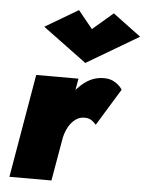

<svg xmlns="http://www.w3.org/2000/svg" viewBox="-54 -807 651 851"><g transform="rotate(5 271.5 -381.5)"><path d="M287 -460H99L20 0H207ZM381 -263 482 -428Q470 -446 450.5 -458.5Q431 -471 405 -472Q358 -474 318.5 -446Q279 -418 253 -373.5Q227 -329 218 -281L241 -195Q247 -221 259.5 -243Q272 -265 290.5 -278Q309 -291 331 -290Q348 -290 360 -282Q372 -274 381 -263ZM327 -684 263 -763 116 -676 311 -532 543 -669 418 -762Z"/></g></svg>

Font: Jost Black
Style: Italic
Weight: 900
Italic angle: -5°
Version: Version 3.710